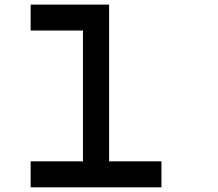

<svg xmlns="http://www.w3.org/2000/svg" viewBox="-20 -797 929 817"><path d="M110.4 0Q110.4 -27.3 110.4 -110.4Q166 -110.4 333 -110.4Q333 -250 333 -667Q277.3 -667 110.4 -667Q110.4 -694.3 110.4 -777.3Q194.3 -777.3 444.3 -777.3Q444.3 -610.4 444.3 -110.4Q500 -110.4 667 -110.4Q667 -83 667 0Q527.3 0 110.4 0Z"/></svg>

Font: Ingsat TST_CRD
Style: Regular
Weight: 300
Designer: Tofik Waleny
Version: 1.0